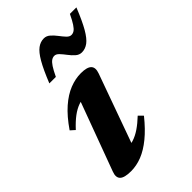

<svg xmlns="http://www.w3.org/2000/svg" viewBox="-207 -748 840 840"><g transform="rotate(-45 213.5 -327.5)"><path d="M31.9 -42.8 158.9 -386.3 185.7 -361.7Q161.3 -362.5 138.6 -354.5Q115.9 -346.5 93.3 -329.5Q70.6 -312.4 45.8 -285.4L25.6 -303.5Q61.4 -355.7 97.1 -386.9Q132.8 -418.1 168 -431.9Q203.2 -445.7 237.1 -445.7Q274.9 -445.7 288.3 -432Q301.8 -418.3 291.5 -389.7L164.4 -36.1L140.3 -70.1Q164.9 -69 187.5 -76Q210 -83 233.1 -98.6Q256.2 -114.2 281.8 -138.4L300.9 -118.9Q263.3 -72.1 227.5 -42.9Q191.7 -13.7 157.6 -0.2Q123.4 13.2 89.6 13.2Q48.8 13.2 34.9 -0.6Q21 -14.4 31.9 -42.8ZM427 -663Q402.4 -601.7 382.7 -567.7Q362.9 -533.6 344.6 -520.1Q326.2 -506.5 305.1 -506.5Q289.1 -506.5 276.2 -517.9Q263.3 -529.3 252.2 -544.1Q241 -559 230.4 -570.3Q219.9 -581.7 208.6 -581.7Q199.3 -581.7 190.6 -575.9Q181.9 -570 171.9 -555Q161.9 -539.9 148.4 -511.5H108.2Q132.9 -573 152.5 -606.9Q172.2 -640.9 190.6 -654.4Q208.9 -668 230.1 -668Q246.1 -668 258.9 -656.6Q271.8 -645.2 283 -630.4Q294.2 -615.5 304.7 -604.2Q315.2 -592.8 326.5 -592.8Q336.1 -592.8 344.7 -598.6Q353.3 -604.5 363.3 -619.6Q373.3 -634.8 386.8 -663Z"/></g></svg>

Font: Newsreader Text
Style: Italic
Weight: 400
Italic angle: -17°
Designer: Hugues Gentile
Foundry: Production Type
Version: Version 1.001